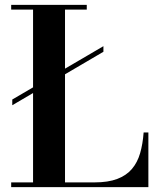

<svg xmlns="http://www.w3.org/2000/svg" viewBox="-20 -770 660 790"><path d="M30.5 -337V-360.5L405.5 -580V-557ZM26 0V-19.5H116V-730.5H26V-750H337V-730.5H247.5V-19.5H368.5Q425 -19.5 462.5 -33.8Q500 -48 522.8 -74.8Q545.5 -101.5 556.5 -139.5Q567.5 -177.5 571 -225H590.5V0Z"/></svg>

Font: Bodoni Moda 11pt SemiBold
Style: Regular
Weight: 600
Designer: Owen Earl
Foundry: indestructible type
Version: Version 2.004